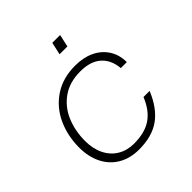

<svg xmlns="http://www.w3.org/2000/svg" viewBox="-196 -880 1042 1042"><g transform="rotate(-45 325.0 -359.5)"><path d="M62 -225Q62 -316 97 -391.5Q132 -467 199.5 -511.5Q267 -556 361 -556Q424 -556 471.5 -533.5Q519 -511 546 -469Q573 -427 573 -371H527Q521 -439 478.5 -476.5Q436 -514 358 -514Q277 -514 221 -475Q165 -436 137.5 -371Q110 -306 110 -228Q110 -168 132.5 -123Q155 -78 195.5 -54Q236 -30 288 -30Q371 -30 422 -64.5Q473 -99 503 -173H550Q511 -78 448 -33Q385 12 285 12Q217 12 166.5 -17.5Q116 -47 89 -101Q62 -155 62 -225ZM361 -731H421L405 -659H345Z"/></g></svg>

Font: Azeret Mono Thin
Style: Italic
Weight: 100
Italic angle: -12°
Designer: Martin Vácha
Foundry: Displaay
Version: Version 1.000; Glyphs 3.0.3, build 3074